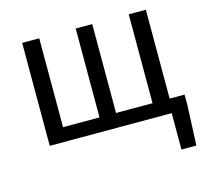

<svg xmlns="http://www.w3.org/2000/svg" viewBox="-105 -664 1056 979"><g transform="rotate(-15 422.5 -175.0)"><path d="M735.9 192.1V0H693V-74.3H823.8V-16.5L814.5 192.1ZM92.1 0V-543.4H182.3V-74.3H374.7V-543.4H462V-74.3H654.6V-543.4H745V0Z"/></g></svg>

Font: Shanggu Sans SC VF
Style: Regular
Weight: 250
Designer: GuiWonder
Version: Version 1.021